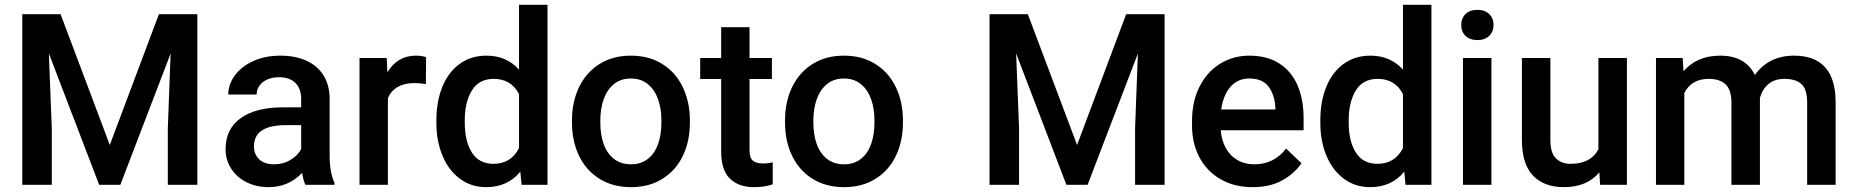

<svg xmlns="http://www.w3.org/2000/svg" viewBox="-20 -770 7729 800"><path d="M437.5 -166 642.1 -710.9H802.2V0H679.2V-234.4L690.9 -546.9L481.4 0H393.1L183.6 -547.4L195.8 -234.4V0H72.8V-710.9H232.4Z M1252.4 0Q1244.1 -17.6 1238.8 -49.8Q1182.1 9.8 1099.6 9.8Q1047.9 9.8 1006.8 -11Q965.8 -31.7 942.9 -67.9Q919.9 -104 919.9 -148.4Q919.9 -232.4 982.7 -277.6Q1045.4 -322.8 1160.2 -322.8H1234.9V-357.4Q1234.9 -399.9 1211.2 -424.1Q1187.5 -448.2 1142.1 -448.2Q1114.3 -448.2 1093.3 -438.7Q1072.3 -429.2 1060.8 -412.8Q1049.3 -396.5 1049.3 -376H931.2Q931.2 -418 958.3 -455.3Q985.4 -492.7 1034.9 -515.4Q1084.5 -538.1 1148.9 -538.1Q1209.5 -538.1 1255.6 -517.6Q1301.8 -497.1 1327.6 -456.3Q1353.5 -415.5 1353.5 -356.4V-122.1Q1353.5 -51.3 1373.5 -8.3V0ZM1234.9 -148.9V-248.5H1162.6Q1038.1 -245.6 1038.1 -160.2Q1038.1 -127 1060.1 -106.2Q1082 -85.4 1122.1 -85.4Q1160.6 -85.4 1191.2 -104.2Q1221.7 -123 1234.9 -148.9Z M1596.2 -361.3V0H1478V-528.3H1591.3L1594.2 -468.8Q1635.7 -538.1 1713.4 -538.1Q1737.8 -538.1 1755.4 -531.7L1754.4 -419.9Q1728.5 -423.8 1706.5 -423.8Q1624 -423.8 1596.2 -361.3Z M2153.3 0 2147.9 -54.7Q2095.2 9.8 2005.9 9.8Q1943.8 9.8 1896.7 -24.9Q1849.6 -59.6 1824 -120.6Q1798.3 -181.6 1798.3 -258.3V-268.6Q1798.3 -348.6 1823.7 -409.7Q1849.1 -470.7 1896.2 -504.4Q1943.4 -538.1 2006.8 -538.1Q2090.3 -538.1 2142.6 -480V-750H2261.2V0ZM1916.5 -258.3Q1916.5 -182.1 1946 -134.8Q1975.6 -87.4 2036.1 -87.4Q2108.9 -87.4 2142.6 -152.8V-377.9Q2109.9 -441.4 2037.1 -441.4Q1976.1 -441.4 1946.3 -393.3Q1916.5 -345.2 1916.5 -268.6Z M2363.3 -269Q2363.3 -345.7 2392.8 -407Q2422.4 -468.3 2477.8 -503.2Q2533.2 -538.1 2608.4 -538.1Q2683.1 -538.1 2738.3 -504.2Q2793.5 -470.2 2823.2 -410.4Q2853 -350.6 2854.5 -275.4V-258.8Q2854.5 -181.6 2825.2 -120.6Q2795.9 -59.6 2740.2 -24.9Q2684.6 9.8 2609.4 9.8Q2533.7 9.8 2478 -24.9Q2422.4 -59.6 2392.8 -120.6Q2363.3 -181.6 2363.3 -258.8ZM2481.4 -258.8Q2481.4 -209.5 2495.1 -170.4Q2508.8 -131.3 2537.6 -108.4Q2566.4 -85.4 2609.4 -85.4Q2651.4 -85.4 2679.9 -108.4Q2708.5 -131.3 2722.2 -170.4Q2735.8 -209.5 2735.8 -258.8V-269Q2735.8 -317.4 2721.9 -356.7Q2708 -396 2679.4 -419.4Q2650.9 -442.9 2608.4 -442.9Q2566.4 -442.9 2537.8 -419.4Q2509.3 -396 2495.4 -356.7Q2481.4 -317.4 2481.4 -269Z M3199.7 -2Q3165.5 9.8 3121.6 9.8Q3058.1 9.8 3021.5 -25.6Q2984.9 -61 2984.9 -138.7V-440.9H2897.5V-528.3H2984.9V-656.7H3103V-528.3H3196.3V-440.9H3103V-145.5Q3103 -112.3 3116.9 -100.6Q3130.9 -88.9 3158.2 -88.9Q3179.7 -88.9 3199.7 -93.8Z M3251 -269Q3251 -345.7 3280.5 -407Q3310.1 -468.3 3365.5 -503.2Q3420.9 -538.1 3496.1 -538.1Q3570.8 -538.1 3626 -504.2Q3681.2 -470.2 3710.9 -410.4Q3740.7 -350.6 3742.2 -275.4V-258.8Q3742.2 -181.6 3712.9 -120.6Q3683.6 -59.6 3627.9 -24.9Q3572.3 9.8 3497.1 9.8Q3421.4 9.8 3365.7 -24.9Q3310.1 -59.6 3280.5 -120.6Q3251 -181.6 3251 -258.8ZM3369.1 -258.8Q3369.1 -209.5 3382.8 -170.4Q3396.5 -131.3 3425.3 -108.4Q3454.1 -85.4 3497.1 -85.4Q3539.1 -85.4 3567.6 -108.4Q3596.2 -131.3 3609.9 -170.4Q3623.5 -209.5 3623.5 -258.8V-269Q3623.5 -317.4 3609.6 -356.7Q3595.7 -396 3567.1 -419.4Q3538.6 -442.9 3496.1 -442.9Q3454.1 -442.9 3425.5 -419.4Q3397 -396 3383.1 -356.7Q3369.1 -317.4 3369.1 -269Z M4467.8 -166 4672.4 -710.9H4832.5V0H4709.5V-234.4L4721.2 -546.9L4511.7 0H4423.3L4213.9 -547.4L4226.1 -234.4V0H4103V-710.9H4262.7Z M5402.8 -89.8Q5373.5 -46.9 5322.8 -18.6Q5272 9.8 5199.2 9.8Q5122.6 9.8 5065.4 -23.4Q5008.3 -56.6 4977.5 -114.7Q4946.8 -172.9 4946.8 -245.6V-265.6Q4946.8 -347.2 4978 -408.9Q5009.3 -470.7 5063.7 -504.4Q5118.2 -538.1 5185.5 -538.1Q5260.3 -538.1 5311 -505.1Q5361.8 -472.2 5386.7 -413.6Q5411.6 -355 5411.6 -277.3V-227.1H5066.4Q5069.8 -186 5087.2 -153.8Q5104.5 -121.6 5135.3 -103.5Q5166 -85.4 5206.5 -85.4Q5288.1 -85.4 5338.9 -150.9ZM5068.4 -314H5293.9V-322.8Q5291 -375.5 5265.6 -409.2Q5240.2 -442.9 5185.5 -442.9Q5137.7 -442.9 5107.4 -408.9Q5077.1 -375 5068.4 -314Z M5836.4 0 5831.1 -54.7Q5778.3 9.8 5689 9.8Q5627 9.8 5579.8 -24.9Q5532.7 -59.6 5507.1 -120.6Q5481.4 -181.6 5481.4 -258.3V-268.6Q5481.4 -348.6 5506.8 -409.7Q5532.2 -470.7 5579.3 -504.4Q5626.5 -538.1 5689.9 -538.1Q5773.4 -538.1 5825.7 -480V-750H5944.3V0ZM5599.6 -258.3Q5599.6 -182.1 5629.2 -134.8Q5658.7 -87.4 5719.2 -87.4Q5792 -87.4 5825.7 -152.8V-377.9Q5793 -441.4 5720.2 -441.4Q5659.2 -441.4 5629.4 -393.3Q5599.6 -345.2 5599.6 -268.6Z M6135.7 -729Q6167 -729 6185.1 -711.4Q6203.1 -693.8 6203.1 -666Q6203.1 -638.2 6185.1 -620.6Q6167 -603 6135.7 -603Q6104.5 -603 6086.4 -620.6Q6068.4 -638.2 6068.4 -666Q6068.4 -693.8 6086.4 -711.4Q6104.5 -729 6135.7 -729ZM6194.3 -528.3V0H6075.7V-528.3Z M6647 0 6644 -51.8Q6592.3 9.8 6495.6 9.8Q6414.6 9.8 6368.2 -37.6Q6321.8 -85 6321.3 -185.1V-528.3H6439.9V-186Q6439.9 -132.8 6463.1 -110.1Q6486.3 -87.4 6523.9 -87.4Q6608.4 -87.4 6640.1 -148.4V-528.3H6758.8V0Z M6998 -382.8V0H6879.9V-528.3H6991.2L6994.6 -473.1Q7050.8 -538.1 7147.5 -538.1Q7252.4 -538.1 7292 -457.5Q7350.1 -538.1 7454.6 -538.1Q7627.9 -538.1 7628.4 -344.7V0H7509.8V-342.8Q7509.8 -398.4 7485.8 -419.9Q7461.9 -441.4 7414.6 -441.4Q7375 -441.4 7349.1 -420.2Q7323.2 -398.9 7313 -362.3V0H7194.3V-341.8Q7194.3 -395 7170.2 -418.2Q7146 -441.4 7099.6 -441.4Q7028.3 -441.4 6998 -382.8Z"/></svg>

Font: Mardoto Medium
Style: Regular
Weight: 500
Designer: Christian Robertson, Vahan Hovhannisyan
Foundry: Google
Version: Version 1.000